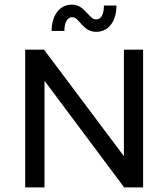

<svg xmlns="http://www.w3.org/2000/svg" viewBox="-20 -810 728 830"><path d="M292.5 -735.8C323.2 -735.8 336.9 -672.4 395.5 -672.4C453.1 -672.4 483.4 -722.7 483.4 -786.1H429.2C429.2 -747.1 417.5 -726.1 395 -726.1C363.3 -726.1 347.7 -790 291 -790C235.8 -790 203.1 -741.2 203.1 -676.3H258.3C258.3 -709.5 269.5 -735.8 292.5 -735.8ZM515.6 -595.2V-134.8L170.4 -595.2H88.9V0H172.4V-460.9L516.6 0H598.6V-595.2Z"/></svg>

Font: Now Medium
Style: Regular
Weight: 500
Designer: Alfredo Marco Pradil
Foundry: Alfredo Marco Pradil
Version: Version 1.200;hotconv 1.0.109;makeotfexe 2.5.65596